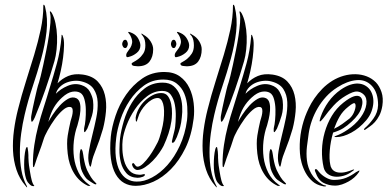

<svg xmlns="http://www.w3.org/2000/svg" viewBox="-20 -785 1637 811"><path d="M210 -527Q193 -468 171.5 -406Q150 -344 127 -289Q126 -286 121.5 -278Q117 -270 114 -271Q112 -271 111.5 -280.5Q111 -290 112 -295Q114 -308 118 -327Q122 -346 126.5 -366Q131 -386 135.5 -405Q140 -424 145 -438Q147 -444 152 -464Q157 -484 163 -512Q169 -540 175.5 -572Q182 -604 186.5 -634Q191 -664 193 -689Q195 -714 192 -727Q189 -737 192 -737Q194 -737 195.5 -734.5Q197 -732 199 -730Q209 -712 214.5 -686Q220 -660 221 -632Q222 -604 219 -576Q216 -548 210 -527ZM170 -758Q183 -707 176.5 -651Q170 -595 154 -537Q138 -479 118 -419.5Q98 -360 84 -300Q75 -262 69.5 -221.5Q64 -181 64 -141.5Q64 -102 70.5 -65.5Q77 -29 93 0Q95 4 94.5 6Q94 8 88 0Q62 -30 49.5 -68Q37 -106 35 -148Q33 -190 39 -235Q45 -280 56 -323Q71 -383 89.5 -441Q108 -499 124.5 -554Q141 -609 152 -660.5Q163 -712 163 -760Q163 -765 164 -765Q168 -765 170 -758ZM352 0Q315 -17 293 -53Q271 -89 266 -136Q261 -182 266 -212.5Q271 -243 278 -273Q279 -277 282 -286.5Q285 -296 286.5 -306Q288 -316 286.5 -323.5Q285 -331 278 -333Q264 -336 246 -320.5Q228 -305 211.5 -282Q195 -259 181.5 -234.5Q168 -210 164 -196Q155 -167 145 -141Q135 -115 127 -89Q124 -78 122 -79Q120 -79 119.5 -83Q119 -87 119 -92Q119 -132 125 -172.5Q131 -213 141.5 -253Q152 -293 165 -333Q178 -373 190 -414Q206 -465 220.5 -518Q235 -571 240 -632Q240 -637 240 -637.5Q240 -638 241 -638Q244 -638 246 -630Q251 -617 250.5 -593.5Q250 -570 246.5 -542Q243 -514 236.5 -485Q230 -456 223 -433Q242 -453 268 -464Q294 -475 330 -470Q371 -464 393 -440.5Q415 -417 423 -384Q431 -351 427.5 -313.5Q424 -276 415 -241Q407 -214 400 -193.5Q393 -173 386 -156Q379 -139 374 -124Q369 -109 366 -92Q364 -81 362 -81Q360 -81 358.5 -85Q357 -89 356 -93Q350 -115 355.5 -147Q361 -179 370 -214.5Q379 -250 386.5 -286.5Q394 -323 392.5 -354Q391 -385 376 -408.5Q361 -432 325 -441Q310 -445 292.5 -443.5Q275 -442 259.5 -435.5Q244 -429 232 -417Q220 -405 216 -389Q235 -409 265 -422Q295 -435 323 -426Q349 -418 360 -397Q371 -376 373 -360Q377 -325 368.5 -296.5Q360 -268 349 -242Q347 -239 343 -232.5Q339 -226 337 -227Q335 -227 335 -235Q335 -243 336 -247Q339 -257 341 -278.5Q343 -300 342.5 -323Q342 -346 336.5 -366Q331 -386 319 -393Q305 -401 285 -397.5Q265 -394 242 -373Q222 -355 208 -331.5Q194 -308 184 -270Q190 -281 203 -301Q216 -321 232.5 -339Q249 -357 267.5 -367.5Q286 -378 303 -370Q314 -364 317.5 -349.5Q321 -335 319.5 -317Q318 -299 314 -282Q310 -265 307 -255Q296 -225 292 -189.5Q288 -154 292.5 -120Q297 -86 312 -56Q327 -26 356 -5Q365 0 359.5 0Q354 0 352 0ZM378 -8Q364 -16 351.5 -25Q339 -34 327 -60Q322 -70 319.5 -87Q317 -104 316.5 -119.5Q316 -135 318 -145.5Q320 -156 323 -155Q325 -155 327 -150.5Q329 -146 330 -140Q331 -134 332 -128.5Q333 -123 333 -121Q337 -99 340 -88.5Q343 -78 348 -66Q356 -50 364 -37Q372 -24 384 -13Q389 -9 386.5 -7Q384 -5 378 -8ZM125 0Q126 0 123.5 1Q121 2 114 0Q106 -4 97.5 -15Q89 -26 84 -58Q82 -71 82 -89.5Q82 -108 83.5 -124.5Q85 -141 88 -153Q91 -165 95 -164Q96 -164 97 -158Q98 -152 99 -144.5Q100 -137 100 -129.5Q100 -122 100 -119Q101 -97 102.5 -86.5Q104 -76 107 -58Q110 -39 114 -23.5Q118 -8 125 0Z M770 -277Q773 -304 771 -334Q769 -364 758.5 -389.5Q748 -415 726.5 -432Q705 -449 670 -449Q623 -449 588 -423.5Q553 -398 528 -360.5Q503 -323 489 -280.5Q475 -238 471 -203Q465 -155 469.5 -120Q474 -85 486 -62.5Q498 -40 516.5 -29Q535 -18 557 -18Q588 -17 622.5 -35.5Q657 -54 687 -87.5Q717 -121 739.5 -169.5Q762 -218 770 -277ZM448 -208Q452 -248 468 -296Q484 -344 512.5 -385Q541 -426 581 -453.5Q621 -481 674 -481Q714 -481 740 -462Q766 -443 780 -413.5Q794 -384 798 -349.5Q802 -315 798 -284Q789 -212 763 -159Q737 -106 702 -70.5Q667 -35 628 -17.5Q589 0 553 0Q526 0 504.5 -12Q483 -24 468.5 -49.5Q454 -75 448.5 -114.5Q443 -154 448 -208ZM560 -67Q555 -67 550 -70.5Q545 -74 542 -79Q539 -84 538 -89Q537 -94 542 -96Q545 -97 550 -89Q555 -81 561 -81Q571 -81 584.5 -94Q598 -107 610.5 -124.5Q623 -142 632.5 -159Q642 -176 646 -184Q650 -192 654 -204.5Q658 -217 661.5 -230Q665 -243 667.5 -255.5Q670 -268 671 -277Q676 -322 669 -346.5Q662 -371 646 -371Q634 -371 621 -363.5Q608 -356 596.5 -344Q585 -332 576 -317.5Q567 -303 563 -288Q558 -271 556 -271Q553 -271 553 -288Q556 -307 566 -325.5Q576 -344 591 -358.5Q606 -373 624 -382.5Q642 -392 661 -392Q680 -392 689.5 -378.5Q699 -365 703 -345.5Q707 -326 706.5 -305.5Q706 -285 704 -273Q700 -246 691.5 -220.5Q683 -195 671 -169Q665 -157 653 -139.5Q641 -122 625.5 -106Q610 -90 592.5 -78.5Q575 -67 560 -67ZM592 -48Q593 -42 582.5 -38Q572 -34 561 -34Q530 -35 513.5 -54Q497 -73 490.5 -99Q484 -125 484.5 -153Q485 -181 487 -200Q491 -233 503 -274Q515 -315 537 -351Q559 -387 591 -411.5Q623 -436 667 -436Q696 -436 713.5 -421Q731 -406 739.5 -384Q748 -362 749.5 -336.5Q751 -311 748 -290Q746 -267 741 -248Q736 -229 727 -206Q724 -199 719 -190Q714 -181 708 -182Q705 -183 706.5 -190Q708 -197 710.5 -207.5Q713 -218 716 -229.5Q719 -241 720 -251Q722 -268 722.5 -293.5Q723 -319 718.5 -343Q714 -367 702 -384Q690 -401 666 -401Q631 -401 601.5 -378.5Q572 -356 550 -323.5Q528 -291 514.5 -255.5Q501 -220 498 -193Q496 -177 497 -153Q498 -129 504.5 -105.5Q511 -82 526 -65Q541 -48 567 -47Q575 -46 582.5 -48.5Q590 -51 592 -48ZM562 -505Q557 -505 546.5 -506.5Q536 -508 536 -516Q536 -519 545 -523.5Q554 -528 565 -536.5Q576 -545 585 -558.5Q594 -572 594 -593Q594 -619 584 -632Q582 -635 579 -638.5Q576 -642 577 -643Q579 -643 581.5 -641.5Q584 -640 585 -639Q605 -628 616 -610.5Q627 -593 627 -577Q627 -545 611.5 -525Q596 -505 562 -505ZM525 -545Q513 -540 513 -551Q513 -559 519 -566.5Q525 -574 530.5 -583Q536 -592 538 -603.5Q540 -615 532 -632Q530 -637 525 -643Q520 -649 522 -650Q524 -651 530.5 -648.5Q537 -646 539 -645Q556 -637 564.5 -621Q573 -605 573 -593Q573 -574 557.5 -561.5Q542 -549 525 -545ZM496 -599Q496 -604 499.5 -610.5Q503 -617 509 -617Q514 -617 517 -610.5Q520 -604 520 -599Q520 -595 517 -588.5Q514 -582 509 -582Q503 -582 499.5 -588Q496 -594 496 -599ZM768 -505Q763 -505 752.5 -506.5Q742 -508 742 -516Q742 -519 751 -523.5Q760 -528 770.5 -536.5Q781 -545 790 -558.5Q799 -572 799 -593Q799 -618 790 -632Q788 -635 784.5 -638.5Q781 -642 783 -643Q784 -643 787 -641.5Q790 -640 791 -639Q811 -628 821.5 -610.5Q832 -593 832 -577Q832 -545 817 -525Q802 -505 768 -505ZM731 -545Q726 -543 722 -543.5Q718 -544 718 -551Q718 -559 724 -566.5Q730 -574 736 -583Q742 -592 744 -603.5Q746 -615 738 -632Q736 -637 731 -643Q726 -649 728 -650Q730 -651 736 -648.5Q742 -646 744 -645Q761 -637 770 -621Q779 -605 779 -593Q779 -574 763.5 -561.5Q748 -549 731 -545ZM702 -599Q702 -604 705 -610.5Q708 -617 714 -617Q719 -617 722 -610.5Q725 -604 725 -599Q725 -595 722 -588.5Q719 -582 714 -582Q708 -582 705 -588Q702 -594 702 -599Z M1011 -527Q994 -468 972.5 -406Q951 -344 928 -289Q927 -286 922.5 -278Q918 -270 915 -271Q913 -271 912.5 -280.5Q912 -290 913 -295Q915 -308 919 -327Q923 -346 927.5 -366Q932 -386 936.5 -405Q941 -424 946 -438Q948 -444 953 -464Q958 -484 964 -512Q970 -540 976.5 -572Q983 -604 987.5 -634Q992 -664 994 -689Q996 -714 993 -727Q990 -737 993 -737Q995 -737 996.5 -734.5Q998 -732 1000 -730Q1010 -712 1015.5 -686Q1021 -660 1022 -632Q1023 -604 1020 -576Q1017 -548 1011 -527ZM971 -758Q984 -707 977.5 -651Q971 -595 955 -537Q939 -479 919 -419.5Q899 -360 885 -300Q876 -262 870.5 -221.5Q865 -181 865 -141.5Q865 -102 871.5 -65.5Q878 -29 894 0Q896 4 895.5 6Q895 8 889 0Q863 -30 850.5 -68Q838 -106 836 -148Q834 -190 840 -235Q846 -280 857 -323Q872 -383 890.5 -441Q909 -499 925.5 -554Q942 -609 953 -660.5Q964 -712 964 -760Q964 -765 965 -765Q969 -765 971 -758ZM1153 0Q1116 -17 1094 -53Q1072 -89 1067 -136Q1062 -182 1067 -212.5Q1072 -243 1079 -273Q1080 -277 1083 -286.5Q1086 -296 1087.5 -306Q1089 -316 1087.5 -323.5Q1086 -331 1079 -333Q1065 -336 1047 -320.5Q1029 -305 1012.5 -282Q996 -259 982.5 -234.5Q969 -210 965 -196Q956 -167 946 -141Q936 -115 928 -89Q925 -78 923 -79Q921 -79 920.5 -83Q920 -87 920 -92Q920 -132 926 -172.5Q932 -213 942.5 -253Q953 -293 966 -333Q979 -373 991 -414Q1007 -465 1021.5 -518Q1036 -571 1041 -632Q1041 -637 1041 -637.5Q1041 -638 1042 -638Q1045 -638 1047 -630Q1052 -617 1051.5 -593.5Q1051 -570 1047.5 -542Q1044 -514 1037.5 -485Q1031 -456 1024 -433Q1043 -453 1069 -464Q1095 -475 1131 -470Q1172 -464 1194 -440.5Q1216 -417 1224 -384Q1232 -351 1228.5 -313.5Q1225 -276 1216 -241Q1208 -214 1201 -193.5Q1194 -173 1187 -156Q1180 -139 1175 -124Q1170 -109 1167 -92Q1165 -81 1163 -81Q1161 -81 1159.5 -85Q1158 -89 1157 -93Q1151 -115 1156.5 -147Q1162 -179 1171 -214.5Q1180 -250 1187.5 -286.5Q1195 -323 1193.5 -354Q1192 -385 1177 -408.5Q1162 -432 1126 -441Q1111 -445 1093.5 -443.5Q1076 -442 1060.5 -435.5Q1045 -429 1033 -417Q1021 -405 1017 -389Q1036 -409 1066 -422Q1096 -435 1124 -426Q1150 -418 1161 -397Q1172 -376 1174 -360Q1178 -325 1169.5 -296.5Q1161 -268 1150 -242Q1148 -239 1144 -232.5Q1140 -226 1138 -227Q1136 -227 1136 -235Q1136 -243 1137 -247Q1140 -257 1142 -278.5Q1144 -300 1143.5 -323Q1143 -346 1137.5 -366Q1132 -386 1120 -393Q1106 -401 1086 -397.5Q1066 -394 1043 -373Q1023 -355 1009 -331.5Q995 -308 985 -270Q991 -281 1004 -301Q1017 -321 1033.5 -339Q1050 -357 1068.5 -367.5Q1087 -378 1104 -370Q1115 -364 1118.5 -349.5Q1122 -335 1120.5 -317Q1119 -299 1115 -282Q1111 -265 1108 -255Q1097 -225 1093 -189.5Q1089 -154 1093.5 -120Q1098 -86 1113 -56Q1128 -26 1157 -5Q1166 0 1160.5 0Q1155 0 1153 0ZM1179 -8Q1165 -16 1152.5 -25Q1140 -34 1128 -60Q1123 -70 1120.5 -87Q1118 -104 1117.5 -119.5Q1117 -135 1119 -145.5Q1121 -156 1124 -155Q1126 -155 1128 -150.5Q1130 -146 1131 -140Q1132 -134 1133 -128.5Q1134 -123 1134 -121Q1138 -99 1141 -88.5Q1144 -78 1149 -66Q1157 -50 1165 -37Q1173 -24 1185 -13Q1190 -9 1187.5 -7Q1185 -5 1179 -8ZM926 0Q927 0 924.5 1Q922 2 915 0Q907 -4 898.5 -15Q890 -26 885 -58Q883 -71 883 -89.5Q883 -108 884.5 -124.5Q886 -141 889 -153Q892 -165 896 -164Q897 -164 898 -158Q899 -152 900 -144.5Q901 -137 901 -129.5Q901 -122 901 -119Q902 -97 903.5 -86.5Q905 -76 908 -58Q911 -39 915 -23.5Q919 -8 926 0Z M1541 -408Q1549 -398 1553.5 -383Q1558 -368 1557 -350.5Q1556 -333 1549 -314Q1542 -295 1527 -277Q1498 -243 1463.5 -224.5Q1429 -206 1401 -206Q1384 -206 1401 -212Q1410 -215 1422.5 -221.5Q1435 -228 1449 -237.5Q1463 -247 1477.5 -260Q1492 -273 1504 -290Q1524 -318 1527.5 -344.5Q1531 -371 1517 -385Q1505 -397 1489 -398.5Q1473 -400 1441 -381Q1412 -364 1389 -339Q1366 -314 1346 -286Q1335 -272 1331.5 -272Q1328 -272 1334 -290Q1346 -325 1367.5 -355Q1389 -385 1419 -406Q1441 -421 1459.5 -427Q1478 -433 1493.5 -432Q1509 -431 1521 -424.5Q1533 -418 1541 -408ZM1595 -338Q1591 -314 1582.5 -297.5Q1574 -281 1563.5 -269.5Q1553 -258 1542.5 -251Q1532 -244 1524 -238Q1520 -235 1518 -237Q1516 -239 1521 -244Q1539 -259 1557.5 -284.5Q1576 -310 1577 -341Q1577 -394 1551 -422Q1525 -450 1486 -446.5Q1447 -443 1405 -416Q1378 -399 1357.5 -376.5Q1337 -354 1322 -328.5Q1307 -303 1297.5 -276Q1288 -249 1284 -222Q1280 -196 1276.5 -166Q1273 -136 1276.5 -107Q1280 -78 1295 -51.5Q1310 -25 1342 -6Q1347 -3 1352.5 -2Q1358 -1 1358 0Q1358 2 1353 2.5Q1348 3 1342 1Q1317 -4 1299.5 -19.5Q1282 -35 1271 -55Q1260 -75 1254 -97Q1248 -119 1247 -137Q1241 -216 1269 -293Q1275 -309 1284.5 -329Q1294 -349 1308 -369.5Q1322 -390 1341 -409.5Q1360 -429 1384 -444Q1407 -458 1432 -465Q1457 -472 1482 -471.5Q1507 -471 1529 -462.5Q1551 -454 1568 -437Q1583 -421 1591.5 -396Q1600 -371 1595 -338ZM1504 -374Q1516 -360 1507 -330.5Q1498 -301 1465 -271Q1447 -254 1430 -243.5Q1413 -233 1387 -225Q1376 -187 1373 -150Q1370 -113 1375 -90Q1376 -81 1381.5 -72.5Q1387 -64 1397.5 -59.5Q1408 -55 1425 -56Q1442 -57 1467 -67Q1474 -70 1475.5 -68.5Q1477 -67 1469 -62Q1451 -48 1431 -42.5Q1411 -37 1393.5 -39Q1376 -41 1363.5 -51Q1351 -61 1347 -78Q1339 -113 1340 -151Q1341 -189 1351.5 -226Q1362 -263 1381.5 -295.5Q1401 -328 1430 -351Q1484 -394 1504 -374ZM1494 -55Q1487 -45 1476.5 -35.5Q1466 -26 1452.5 -18.5Q1439 -11 1424.5 -6Q1410 -1 1395 -1Q1369 -1 1346.5 -12.5Q1324 -24 1312 -59Q1310 -63 1310 -66.5Q1310 -70 1312 -70Q1316 -72 1320 -67.5Q1324 -63 1328 -58Q1339 -45 1356.5 -35Q1374 -25 1390 -25Q1420 -25 1442 -34Q1464 -43 1484 -58Q1489 -61 1495.5 -64Q1502 -67 1494 -55ZM1480 -347Q1476 -355 1451 -334Q1428 -316 1414.5 -292.5Q1401 -269 1391 -241Q1410 -250 1426 -261.5Q1442 -273 1456 -284Q1471 -297 1478 -318Q1485 -339 1480 -347Z"/></svg>

Font: Akronim
Style: Regular
Weight: 400
Designer: Grzegorz Klimczewski
Foundry: Fonty.PL
Version: Version 1.001